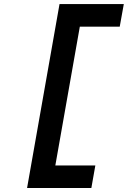

<svg xmlns="http://www.w3.org/2000/svg" viewBox="-20 -818 627 942"><path d="M112.8 104.5H428.2L447.8 -6.3H251.5L371.6 -687H567.4L587.4 -797.9H272Z"/></svg>

Font: Cascadia Mono SemiBold
Style: Italic
Weight: 600
Italic angle: -10°
Monospace: yes
Designer: Aaron Bell
Foundry: Saja Typeworks
Version: Version 2404.023